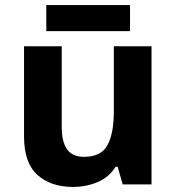

<svg xmlns="http://www.w3.org/2000/svg" viewBox="-20 -729 697 759"><path d="M579 -546V0H465L445 -70H437Q411 -28 365.5 -9Q320 10 269 10Q181 10 128 -37.5Q75 -85 75 -190V-546H224V-227Q224 -169 245 -139Q266 -109 312 -109Q380 -109 405 -155.5Q430 -202 430 -289V-546ZM494 -709V-606H163V-709Z"/></svg>

Font: Noto Sans Kawi
Style: Bold
Weight: 700
Designer: Fadhl Haqq
Version: Version 1.000